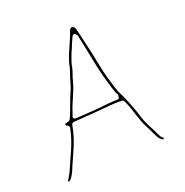

<svg xmlns="http://www.w3.org/2000/svg" viewBox="-118 -723 829 859"><g transform="rotate(-20 296.5 -293.0)"><path d="M406.3 -228.6C412.4 -230.6 419.2 -228.6 422.2 -222.6C445.5 -175.9 454.3 -120.6 476.9 -81.2C491.9 -54.9 500.6 -24 516.2 -10.5C522.4 -5 524.4 -3.5 526.5 -3.5C528.3 -3.5 528.6 -3.7 529.7 -4.9C536.6 -12.5 524.6 -6.5 514.5 -30.1C500 -64 478 -95 466 -136.6C458.5 -162.4 448.5 -188.1 438.4 -213.2L426.6 -240.9C417.5 -262.2 410.4 -269.6 402 -298.5C391.2 -335.7 382.4 -360.1 373.7 -404.6C362.9 -460.7 353.5 -502.7 340.9 -554.5C332.8 -587.7 329.7 -614.5 316 -615C308.3 -615.3 302.5 -608.5 299.1 -595.7C296.4 -585.8 287.7 -566.4 284.4 -558.9C271.4 -529.7 258.3 -501.6 249 -470.4C245.7 -459.5 244.6 -446.2 238.7 -430.5C227.3 -402.2 223.3 -372.5 208.3 -340.7C199.6 -322 195.3 -306.1 186.5 -285.2C180 -269.5 174.3 -249.2 165.2 -232.5C163.2 -222.8 152.2 -222.1 142.1 -219.9C137 -218.2 136.5 -209.3 142.9 -208.4C150.6 -207.2 154.5 -200 153.3 -193.5C145.4 -154.2 135 -127.4 121.4 -95L109.3 -68.8C103.7 -56.6 91.9 -26.9 85.7 -14.4L78.2 0.6C71.1 14.7 61.7 25.6 62.5 28.3C77.3 38.2 99.9 -18 106.4 -34.8C131.1 -91.1 155.6 -136.5 166.7 -203.1C167.6 -208.6 172.8 -213.5 179 -213.5C183.2 -213.5 188.6 -214.2 194.3 -214.5C245.4 -217.3 298.3 -222.6 348 -226.5L374 -228.5C382.2 -229.1 389.9 -229.5 397 -229.5C400.2 -229.5 403.2 -228.9 406.3 -228.6ZM405.6 -259.7 403.8 -244.2C401.5 -241.8 398.3 -240.5 395 -240.5C388 -240.5 380.8 -240.2 373 -239.5L347.3 -237.6C299.1 -231.2 243.5 -228.6 194.8 -225.5C172.9 -224.2 182.4 -242.6 182.4 -242.6L186.2 -252.1C199.8 -299.2 225.1 -339 235.8 -383.7C241.5 -407.8 251.6 -427.1 254.6 -446.6C256.9 -461.5 261.7 -474.7 265.8 -485.8L272.8 -504.8C275.2 -511.3 278.3 -516.8 280.7 -522.3C288.8 -541.7 293.3 -554.6 302.8 -573.6C313.6 -595.2 326.1 -571 326.1 -571C344.3 -498.4 355.4 -413.7 376.9 -342.7C385.1 -315.7 394.4 -276.9 404.4 -261.9C404.6 -261.7 405.3 -260.5 405.6 -259.7Z"/></g></svg>

Font: CiSf OpenHand
Style: Hln
Weight: 400
Foundry: Cannot Into Space Fonts
Version: Version 0.7892